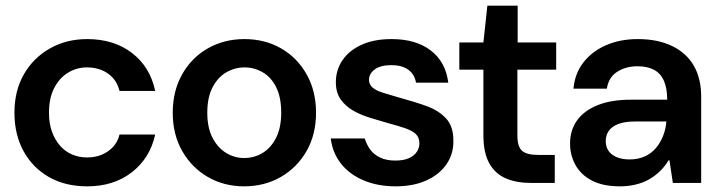

<svg xmlns="http://www.w3.org/2000/svg" viewBox="-20 -646 2537 678"><path d="M288 12Q210 12 152.5 -21Q95 -54 63 -112.5Q31 -171 31 -248Q31 -325 64 -383Q97 -441 155.5 -474.5Q214 -508 288 -508Q382 -508 446 -459Q510 -410 528 -325H402Q392 -365 361 -386.5Q330 -408 287 -408Q251 -408 220.5 -389.5Q190 -371 171.5 -335.5Q153 -300 153 -248Q153 -210 163.5 -181Q174 -152 192 -131.5Q210 -111 234.5 -100.5Q259 -90 287 -90Q316 -90 339 -99.5Q362 -109 379 -127Q396 -145 402 -171H528Q510 -88 446 -38Q382 12 288 12Z M842 12Q771 12 714 -21Q657 -54 623.5 -112.5Q590 -171 590 -248Q590 -325 623.5 -384Q657 -443 714.5 -475.5Q772 -508 843 -508Q915 -508 972 -475.5Q1029 -443 1062.5 -384Q1096 -325 1096 -248Q1096 -171 1062.5 -112.5Q1029 -54 971.5 -21Q914 12 842 12ZM842 -88Q878 -88 907.5 -106Q937 -124 955 -159.5Q973 -195 973 -248Q973 -302 955.5 -337.5Q938 -373 908 -390.5Q878 -408 844 -408Q809 -408 779 -390.5Q749 -373 730.5 -337.5Q712 -302 712 -248Q712 -195 730.5 -159.5Q749 -124 778.5 -106Q808 -88 842 -88Z M1377 12Q1313 12 1263 -9.5Q1213 -31 1183.5 -69Q1154 -107 1148 -157H1268Q1274 -137 1286.5 -119Q1299 -101 1321.5 -90Q1344 -79 1376 -79Q1405 -79 1424 -87.5Q1443 -96 1452 -110Q1461 -124 1461 -139Q1461 -161 1448 -173Q1435 -185 1410 -193.5Q1385 -202 1351 -211Q1320 -220 1287 -230Q1254 -240 1227 -255.5Q1200 -271 1183 -295Q1166 -319 1166 -356Q1166 -399 1189.5 -433.5Q1213 -468 1257 -488Q1301 -508 1363 -508Q1449 -508 1501.5 -467.5Q1554 -427 1563 -354H1449Q1444 -384 1421.5 -400Q1399 -416 1362 -416Q1324 -416 1303.5 -401Q1283 -386 1283 -364Q1283 -348 1295.5 -337Q1308 -326 1332.5 -318.5Q1357 -311 1391 -301Q1443 -287 1486 -271.5Q1529 -256 1555 -228Q1581 -200 1581 -150Q1582 -103 1557 -66.5Q1532 -30 1486 -9Q1440 12 1377 12Z M1855 0Q1804 0 1766.5 -16Q1729 -32 1708 -69Q1687 -106 1687 -169V-400H1602V-496H1687L1701 -626H1808V-496H1944V-400H1807V-169Q1807 -128 1823.5 -113.5Q1840 -99 1879 -99H1939V0Z M2169 12Q2109 12 2070 -8.5Q2031 -29 2012 -63.5Q1993 -98 1993 -139Q1993 -186 2017.5 -220.5Q2042 -255 2090 -274.5Q2138 -294 2209 -294H2336Q2336 -334 2324.5 -360.5Q2313 -387 2289.5 -399.5Q2266 -412 2231 -412Q2190 -412 2159.5 -392.5Q2129 -373 2123 -333H2005Q2010 -387 2040.5 -426Q2071 -465 2120.5 -486.5Q2170 -508 2232 -508Q2303 -508 2353.5 -483.5Q2404 -459 2430 -414Q2456 -369 2456 -305V0H2356L2344 -80H2341Q2327 -57 2309 -40Q2291 -23 2270 -11.5Q2249 0 2223.5 6Q2198 12 2169 12ZM2203 -83Q2233 -83 2256.5 -93.5Q2280 -104 2296 -123Q2312 -142 2321.5 -166Q2331 -190 2333 -216V-217H2222Q2186 -217 2163 -208Q2140 -199 2129.5 -183.5Q2119 -168 2119 -148Q2119 -127 2129.5 -112.5Q2140 -98 2159 -90.5Q2178 -83 2203 -83Z"/></svg>

Font: DM Sans 36pt SemiBold
Style: Regular
Weight: 600
Designer: Colophon Foundry, Jonny Pinhorn
Foundry: Colophon Foundry
Version: Version 4.004;gftools[0.9.30]